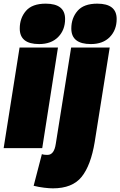

<svg xmlns="http://www.w3.org/2000/svg" viewBox="-28 -810 658 1050"><path d="M222 -790Q328 -790 328 -706Q328 -646 290 -607.5Q252 -569 186 -569Q80 -569 80 -654Q80 -711 114 -750.5Q148 -790 222 -790ZM-8 0 79 -550H289L203 0ZM504 -790Q610 -790 610 -706Q610 -646 572.5 -607.5Q535 -569 469 -569Q362 -569 362 -654Q362 -711 396 -750.5Q430 -790 504 -790ZM572 -550 490 -34Q469 94 418.5 157Q368 220 261 220Q242 220 213 216.5Q184 213 156 206L201 33Q210 36 218 36.5Q226 37 232 37Q268 37 277 -23L361 -550Z"/></svg>

Font: Georama Black
Style: Italic
Weight: 900
Italic angle: -9°
Designer: Jean-Baptiste Levee
Foundry: Production Type
Version: Version 1.000